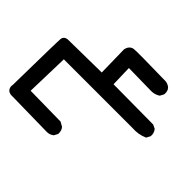

<svg xmlns="http://www.w3.org/2000/svg" viewBox="-178 -721 890 890"><g transform="rotate(-45 267.0 -275.5)"><path d="M313 34.2 298.3 26.4 294.9 24.4 293.9 21.5Q279.3 -11.7 282.2 -51.3V-501.5L70.3 -507.3L67.4 -310.5V-308.1L65.9 -305.7L56.2 -288.1L55.7 -286.6L54.2 -285.6Q41.5 -274.4 21 -275.4H18.6L17.1 -276.4L2.4 -284.2L0.5 -285.2L-1 -287.1Q-11.7 -301.3 -11.7 -319.3L-7.8 -546.9Q-7.8 -548.8 -7.8 -551Q-7.8 -553.2 -7.8 -554.9Q-7.8 -556.6 -7.6 -558.6Q-7.3 -560.5 -6.8 -562.5Q-3.9 -576.2 6.8 -582Q17.6 -587.9 31.2 -585Q188.5 -582.5 260 -581.1Q331.5 -579.6 339.4 -578.6Q347.2 -577.6 352.3 -572.5Q357.4 -567.4 359.1 -560.5Q360.8 -553.7 360.4 -545.9L363.3 -334L510.7 -336.9H511.7H512.2Q521.5 -335 528.3 -331.1Q535.2 -327.1 539.8 -320.6Q544.4 -314 545.4 -305.7Q547.9 -285.6 543.9 -96.7V-96.2V-95.7Q543.5 -90.8 542 -86.2Q540.5 -81.5 538.3 -77.4Q536.1 -73.2 533.2 -69.3L532.7 -68.8L532.2 -68.4Q525.9 -61.5 516.8 -59.1Q507.8 -56.6 498 -57.6L496.1 -58.1L494.6 -58.6L480 -66.4L477.5 -67.9L476.1 -69.8Q463.9 -88.9 464.4 -112.8Q464.8 -133.3 466.8 -259.8L363.3 -256.8L361.3 2.9V5.4L360.4 6.8L353.5 21.5L352.5 23.9L351.1 24.9Q347.7 27.8 343.5 30Q339.4 32.2 335.2 33.4Q331.1 34.7 326.4 35.2Q321.8 35.6 316.9 35.2H314.5Z"/></g></svg>

Font: NaikaiFont
Style: Bold
Weight: 700
Version: Version 1.89